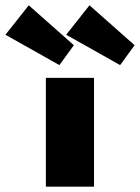

<svg xmlns="http://www.w3.org/2000/svg" viewBox="-152 -704 527 724"><path d="M21 0V-410.5H202.5V0ZM301 -458.5 97.5 -573 185.5 -684 355.5 -533.5ZM72 -458.5 -131.5 -573 -43.5 -684 126.5 -533.5Z"/></svg>

Font: League Spartan Thin Black
Style: Regular
Weight: 900
Version: Version 2.002